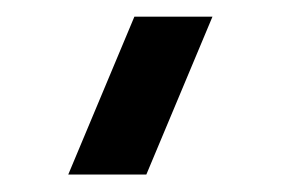

<svg xmlns="http://www.w3.org/2000/svg" viewBox="-20 44 348 225"><path d="M151.5 248.5H60L137.5 63.5H229Z"/></svg>

Font: Vela Sans Bd
Style: Bold
Weight: 700
Designer: Principal design: Mikhail Sharanda - project Manrope.
Design modification: Ravid Balaliev
Foundry: Mikhail Sharanda
Version: Version 1.001